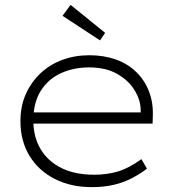

<svg xmlns="http://www.w3.org/2000/svg" viewBox="-20 -759 718 789"><path d="M357 10Q271 10 204.5 -24Q138 -58 101 -119Q64 -180 64 -261Q64 -322 85.5 -371Q107 -420 145 -456.5Q183 -493 235 -512.5Q287 -532 347 -532Q407 -532 456 -514.5Q505 -497 539.5 -463.5Q574 -430 592 -384Q610 -338 608 -282L607 -251H104V-297H580L559 -283L558 -307Q558 -347 533.5 -387.5Q509 -428 462 -455Q415 -482 346 -482Q283 -482 231 -458.5Q179 -435 148 -386.5Q117 -338 117 -264Q117 -196 147 -146Q177 -96 232.5 -68.5Q288 -41 367 -41Q420 -41 465 -54.5Q510 -68 561 -105L584 -66Q558 -46 524.5 -28Q491 -10 449.5 0Q408 10 357 10ZM391 -593 237 -694 270 -739 412 -624Z"/></svg>

Font: Lexend Exa ExtraLight
Style: Regular
Weight: 250
Designer: Bonnie Shaver-Troup, Thomas Jockin
Foundry: Lexend
Version: Version 1.007